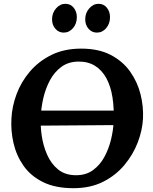

<svg xmlns="http://www.w3.org/2000/svg" viewBox="-20 -971 802 1007"><path d="M186 -312V-391H591V-315ZM406 -716Q497 -716 560.5 -683Q624 -650 662.5 -595.5Q701 -541 717 -477Q733 -413 730 -350Q727 -288 702.5 -224Q678 -160 632.5 -105.5Q587 -51 520.5 -17.5Q454 16 365 16Q270 16 205.5 -16Q141 -48 103.5 -101.5Q66 -155 51 -220Q36 -285 40 -350Q43 -413 67 -477.5Q91 -542 137 -596Q183 -650 250 -683Q317 -716 406 -716ZM389 -648Q338 -647 301.5 -620Q265 -593 242 -550Q219 -507 207.5 -457.5Q196 -408 194 -362Q191 -315 198.5 -261.5Q206 -208 227 -160Q248 -112 285 -82Q322 -52 379 -52Q431 -52 467.5 -78.5Q504 -105 527 -147Q550 -189 562 -238Q574 -287 576 -333Q579 -402 570 -460Q561 -518 538 -560.5Q515 -603 478 -626Q441 -649 389 -648ZM488 -800Q462 -800 444.5 -820Q427 -840 427 -870Q427 -903 448 -927Q469 -951 497 -951Q524 -951 540.5 -930.5Q557 -910 557 -881Q557 -847 537 -823.5Q517 -800 488 -800ZM314 -800Q288 -800 270.5 -820Q253 -840 253 -870Q253 -903 274 -927Q295 -951 323 -951Q350 -951 366.5 -930.5Q383 -910 383 -881Q383 -847 363 -823.5Q343 -800 314 -800Z"/></svg>

Font: Lora
Style: Bold Italic
Weight: 700
Italic angle: -3°
Designer: Olga Karpushina, Alexei Vanyashin (Cyrillic)
Foundry: Cyreal
Version: Version 3.004